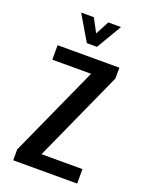

<svg xmlns="http://www.w3.org/2000/svg" viewBox="-153 -897 744 973"><g transform="rotate(20 219.0 -410.5)"><path d="M388.7 -625V-566.4L168 -78.1H388.7V0H43.9V-58.6L264.6 -546.9H55.7V-625ZM257.8 -821.3H326.2L246.1 -685.5H191.4L111.3 -821.3H179.7L218.8 -748Z"/></g></svg>

Font: Sudo
Style: Bold
Weight: 700
Monospace: yes
Designer: Jens Kutilek
Foundry: Jens Kutilek
Version: Version 0.040